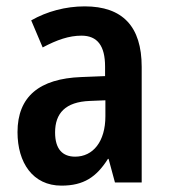

<svg xmlns="http://www.w3.org/2000/svg" viewBox="-20 -573 531 603"><path d="M246 -553C186 -553 127 -537 78 -509L114 -424C159 -448 197 -461 236 -461C286 -461 310 -429 310 -364V-334L235 -331C104 -326 35 -270 35 -158C35 -62 83 10 173 10C243 10 283 -17 319 -74H321L341 0H425V-363C425 -490 365 -553 246 -553ZM262 -256 311 -258V-208C311 -128 272 -81 216 -81C177 -81 153 -104 153 -157C153 -217 185 -253 262 -256Z"/></svg>

Font: Noto Sans Tamil Condensed SemiBold
Style: Regular
Weight: 600
Width: 3
Designer: Jelle Bosma - Monotype Design Team
Foundry: Monotype Imaging Inc.
Version: Version 2.004